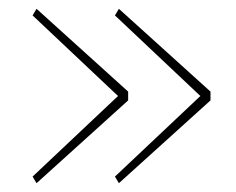

<svg xmlns="http://www.w3.org/2000/svg" viewBox="-20 -527 536 436"><path d="M271 -299 63 -111 54 -126 248 -309 54 -492 63 -507 271 -319ZM458 -299 250 -111 241 -126 435 -309 241 -492 250 -507 458 -319Z"/></svg>

Font: IBM Plex Sans JP Thin
Style: Regular
Weight: 100
Designer: Mike Abbink; Paul van der Laan; Pieter van Rosmalen; Wujin Sim; Yejin Wi; Jinhee Kim; Boomi Park; Yona Kim; Kichan Ma
Foundry: Sandoll Inc.
Version: Version 1.001